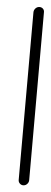

<svg xmlns="http://www.w3.org/2000/svg" viewBox="-20 -539 149 563"><path d="M49.3 4.4Q43 4.4 38.7 -0.2Q34.4 -4.8 34.8 -11.1L78.1 -503.3Q78.9 -509.6 83.7 -514.1Q88.5 -518.5 94.8 -518.5Q101.1 -518.5 105.4 -514.1Q109.6 -509.6 108.9 -503.3L65.6 -11.1Q65.2 -4.8 60.4 -0.2Q55.6 4.4 49.3 4.4Z"/></svg>

Font: 26F Galaxy Sans Ultra Light
Style: Italic
Weight: 200
Italic angle: -5°
Designer: C₂₉H₂₅N₃O₅
Version: Version 1.200